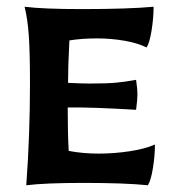

<svg xmlns="http://www.w3.org/2000/svg" viewBox="-20 -547 513 570"><path d="M69 -300Q69 -392 65.5 -441.5Q62 -491 53 -527Q108 -520 223 -520Q360 -520 436 -527Q436 -494 430 -456.5Q424 -419 415 -406Q390 -419 350 -426Q310 -433 268 -433Q223 -433 186 -427Q182 -349 182 -301Q224 -299 247 -299Q297 -299 324 -301.5Q351 -304 384 -310Q388 -284 388 -266Q388 -251 384 -221Q252 -229 181 -228Q181 -149 184 -99Q226 -91 273 -91Q319 -91 365 -98Q411 -105 440 -118Q440 -85 434 -48Q428 -11 419 3Q352 -4 228 -4Q114 -4 58 3Q69 -146 69 -300Z"/></svg>

Font: Mirza SemiBold
Style: Regular
Weight: 600
Designer: Arabic design by Kourosh Beigpour, Latin design by Eduardo Tunni, engineering by Lasse Fister
Version: Version 1.0010g